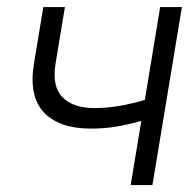

<svg xmlns="http://www.w3.org/2000/svg" viewBox="-20 -536 567 556"><path d="M243.2 -163.6Q151.4 -163.6 106.9 -210.7Q62.5 -257.8 78.6 -353.5L105.5 -515.6H168L141.1 -353.5Q129.9 -285.6 160.9 -254.4Q191.9 -223.1 252.4 -223.1Q291 -223.1 326.9 -229.5Q362.8 -235.8 399.4 -246.6L443.8 -515.6H506.8L421.4 0H358.4L389.2 -186Q352.1 -175.3 317.1 -169.4Q282.2 -163.6 243.2 -163.6Z"/></svg>

Font: Inter Display Light
Style: Italic
Weight: 300
Italic angle: -9.39999°
Designer: Rasmus Andersson
Foundry: rsms
Version: Version 4.000;git-a52131595